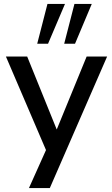

<svg xmlns="http://www.w3.org/2000/svg" viewBox="-20 -775 571 975"><path d="M127 180 223 -34V9L10 -488H118L282 -83H254L420 -488H524L233 180ZM306 -553 358 -755H446L361 -553ZM169 -553 221 -755H310L224 -553Z"/></svg>

Font: Nunito Sans 12pt SemiBold
Style: Regular
Weight: 600
Designer: Vernon Adams
Foundry: Vernon Adams
Version: Version 3.101;gftools[0.9.27]